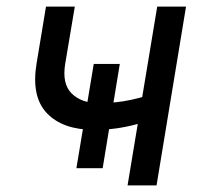

<svg xmlns="http://www.w3.org/2000/svg" viewBox="-20 -559 610 579"><path d="M263.7 -167.5Q169.4 -167.5 121.6 -217.5Q73.7 -267.6 90.3 -367.7L118.7 -539.1H205.6L176.8 -367.7Q166.5 -306.6 196 -277.3Q225.6 -248 277.3 -248Q330.1 -248 374.5 -257.8Q418.9 -267.6 464.8 -282.7L451.2 -202.6Q421.4 -192.4 391.8 -184.3Q362.3 -176.3 331.1 -171.9Q299.8 -167.5 263.7 -167.5ZM364.7 0 454.1 -539.1H541L452.1 0ZM210.4 -51.8 262.7 -366.2H341.3L289.6 -51.8Z"/></svg>

Font: Inter 18pt
Style: Italic
Weight: 400
Italic angle: -9.3988°
Designer: Rasmus Andersson
Foundry: rsms
Version: Version 4.001;git-66647c0bb